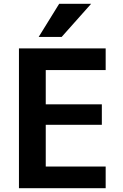

<svg xmlns="http://www.w3.org/2000/svg" viewBox="-20 -983 641 1003"><path d="M289 -963H456L302 -790H182ZM219 -617V-438H512V-331H219V-113H532V0H79V-730H532V-617Z"/></svg>

Font: M PLUS 1p
Style: Bold
Weight: 700
Version: Version 1.062